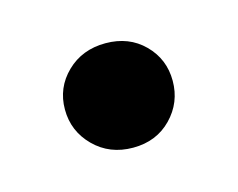

<svg xmlns="http://www.w3.org/2000/svg" viewBox="-37 -168 275 222"><g transform="rotate(-15 100.5 -57.5)"><path d="M101 5Q73 5 54.5 -13.5Q36 -32 36 -58Q36 -84 54.5 -102Q73 -120 101 -120Q129 -120 147 -102Q165 -84 165 -58Q165 -32 147 -13.5Q129 5 101 5Z"/></g></svg>

Font: DM Sans 9pt 36pt Medium
Style: Regular
Weight: 500
Version: Version 4.004;gftools[0.9.30]